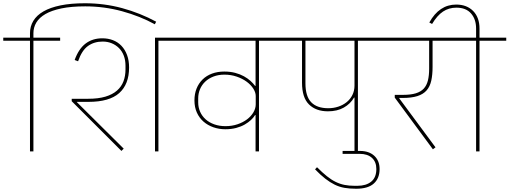

<svg xmlns="http://www.w3.org/2000/svg" viewBox="-40 -929 3126 1178"><path d="M144 -679H-20V-698H144V-726Q144 -767 164.5 -801Q185 -835 226.5 -859Q268 -883 331.5 -896Q395 -909 481 -909Q600 -909 710 -879Q820 -849 918 -796L910 -780Q819 -830 709 -860Q599 -890 483 -890Q398 -890 337.5 -877.5Q277 -865 239 -843Q201 -821 183 -791Q165 -761 165 -725V-698H329V-679H165V0H144Z M911 -698H1096V-679H932V0H911ZM400 -308V-323H501Q563 -323 606.5 -336Q650 -349 677.5 -373Q705 -397 717.5 -430Q730 -463 730 -503V-526Q730 -560 719.5 -587.5Q709 -615 690 -634Q671 -653 645.5 -663.5Q620 -674 590 -674Q538 -674 500 -647Q462 -620 439 -553L418 -561Q443 -630 485.5 -662Q528 -694 588 -694Q623 -694 653 -682.5Q683 -671 705 -648Q727 -625 739.5 -591.5Q752 -558 752 -515Q752 -412 691.5 -358Q631 -304 503 -304H432L431 -303L458 -276L719 -17L705 -3Z M1528 -223H1525Q1516 -208 1500 -193Q1484 -178 1461.5 -165Q1439 -152 1409 -144Q1379 -136 1342 -136Q1304 -136 1269.5 -148Q1235 -160 1209 -182.5Q1183 -205 1168 -238Q1153 -271 1153 -313Q1153 -353 1166 -385.5Q1179 -418 1203 -441.5Q1227 -465 1261 -477.5Q1295 -490 1336 -490Q1373 -490 1403 -482Q1433 -474 1456.5 -461Q1480 -448 1497 -432.5Q1514 -417 1525 -402H1528V-679H1056V-698H1713V-679H1549V0H1528ZM1343 -155Q1383 -155 1417 -166.5Q1451 -178 1476 -197Q1501 -216 1515 -240Q1529 -264 1529 -289V-340Q1529 -362 1514 -385.5Q1499 -409 1473 -428Q1447 -447 1412 -459Q1377 -471 1337 -471Q1300 -471 1270 -459.5Q1240 -448 1219 -428Q1198 -408 1187 -381.5Q1176 -355 1176 -325V-301Q1176 -270 1188 -243Q1200 -216 1222 -196.5Q1244 -177 1275 -166Q1306 -155 1343 -155Z M2135 -330H2132Q2110 -292 2069.5 -269Q2029 -246 1972 -246Q1899 -246 1856 -288Q1813 -330 1813 -422V-679H1673V-698H2320V-679H2156V0H2135ZM1834 -418Q1834 -338 1869.5 -301.5Q1905 -265 1974 -265Q2006 -265 2035 -274.5Q2064 -284 2086.5 -302Q2109 -320 2122 -346Q2135 -372 2135 -404V-679H1834Z M2145 229Q2105 229 2073.5 223.5Q2042 218 2013.5 204Q1985 190 1956 167.5Q1927 145 1893 110L1905 97Q1938 130 1965.5 152Q1993 174 2019.5 187Q2046 200 2074 205.5Q2102 211 2135 211H2153Q2206 211 2237.5 185.5Q2269 160 2269 108Q2269 64 2242 39.5Q2215 15 2167 15H2062V-3H2168Q2224 -3 2256.5 27Q2289 57 2289 108Q2289 165 2253.5 197Q2218 229 2145 229Z M2382 -330V-347H2432Q2480 -347 2511 -356.5Q2542 -366 2560 -385.5Q2578 -405 2585.5 -435.5Q2593 -466 2593 -508V-679H2280V-698H2757V-679H2614V-519Q2614 -470 2606 -434Q2598 -398 2577.5 -374.5Q2557 -351 2521 -339.5Q2485 -328 2429 -328H2410V-325L2632 -25L2616 -13Z M2881 -679H2717V-698H2881V-754Q2881 -811 2850 -846.5Q2819 -882 2760 -882Q2714 -882 2678 -858Q2642 -834 2611 -782L2594 -791Q2655 -901 2759 -901Q2824 -901 2863 -861.5Q2902 -822 2902 -753V-698H3066V-679H2902V0H2881Z"/></svg>

Font: IBM Plex Sans Devanagari Thin
Style: Regular
Weight: 100
Designer: Mike Abbink, Paul van der Laan, Pieter van Rosmalen, Erin McLaughlin
Foundry: Bold Monday
Version: Version 1.1